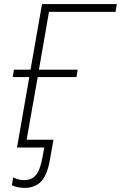

<svg xmlns="http://www.w3.org/2000/svg" viewBox="-20 -720 590 937"><path d="M63 0H196L187 49C172 131 146 159 97 159C80 159 64 155 44 146L38 184C55 192 77 197 98 197C169 197 207 158 224 57L241 -38H110L164 -344H353L359 -380H170L219 -662H544L550 -700H185L129 -380H48L42 -344H123Z"/></svg>

Font: Fixel Display 20240404 ExLight
Style: Italic
Weight: 200
Italic angle: -10°
Designer: AlfaBravo + MacPaw
Foundry: Kyrylo Tkachov, Marchela Mozhyna, Serhii Makarenko, Maria Weinstein, Zakhar Kryvoshyya
Version: Version 1.211;Glyphs 3.2 (3225)